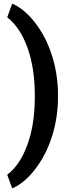

<svg xmlns="http://www.w3.org/2000/svg" viewBox="-20 -809 393 1051"><path d="M297.4 -277.8Q297.4 -167.5 265.6 -65.4Q233.9 36.6 174.3 114.7Q114.7 192.9 46.9 222.2L19.5 147.5Q88.9 95.2 128.9 -13.7Q168.9 -122.6 170.4 -264.2V-290Q170.4 -436 130.6 -547.4Q90.8 -658.7 19.5 -714.4L46.9 -789.1Q113.3 -760.3 172.1 -684.6Q231 -608.9 263.4 -508.3Q295.9 -407.7 297.4 -299.8Z"/></svg>

Font: Shabnam FD
Style: Bold-FD
Weight: 700
Foundry: DejaVu fonts team - Redesigned by Saber Rastikerdar - Based on Vazir font
Version: Version 5.0.1